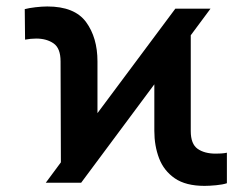

<svg xmlns="http://www.w3.org/2000/svg" viewBox="-20 -573 789 602"><path d="M123.5 0 170.9 -64 169.9 -380.4Q169.9 -421.9 147.9 -437Q126 -452.1 93.3 -452.1Q85 -452.1 75.7 -451.2Q66.4 -450.2 58.6 -448.7L57.6 -544.4Q70.8 -547.9 91.3 -550.3Q111.8 -552.7 128.4 -552.7Q213.9 -552.7 249.8 -503.9Q285.6 -455.1 285.6 -380.4V-218.3L529.8 -545.9H640.1L578.1 -462.4V-162.1Q578.1 -121.6 599.6 -106.4Q621.1 -91.3 656.2 -91.3Q663.6 -91.3 673.1 -91.8Q682.6 -92.3 691.4 -94.2V1.5Q678.2 5.9 657.5 7.8Q636.7 9.8 621.1 9.8Q562.5 9.8 528.1 -13.9Q493.7 -37.6 478.8 -76.7Q463.9 -115.7 463.9 -162.6V-308.6L234.4 0Z"/></svg>

Font: Inter SemiBold
Style: Regular
Weight: 600
Designer: Rasmus Andersson
Foundry: rsms
Version: Version 4.001;git-9221beed3